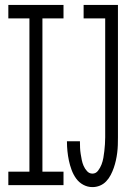

<svg xmlns="http://www.w3.org/2000/svg" viewBox="-20 -755 540 783"><path d="M14 0V-55H100V-680H14V-735H239V-680H153V-55H239V0ZM357 8Q337 8 319.5 -1.5Q302 -11 290.5 -27Q279 -43 272 -62Q265 -81 261 -100Q257 -119 255 -138.5Q253 -158 253 -178Q253 -178 253 -178.5Q253 -179 253 -179H306V-178Q306 -178 306 -178Q306 -178 306 -178Q306 -165 306.5 -152.5Q307 -140 309 -127.5Q311 -115 313.5 -102.5Q316 -90 321 -78.5Q326 -67 335 -57Q344 -47 357 -47Q371 -47 380 -59Q389 -71 394 -84Q399 -97 401.5 -111Q404 -125 405.5 -139Q407 -153 408 -167Q409 -181 409 -195V-680H321V-735H461V-195Q461 -179 460.5 -163.5Q460 -148 458 -132Q456 -116 452.5 -100.5Q449 -85 444 -70.5Q439 -56 431.5 -41.5Q424 -27 413 -15.5Q402 -4 387.5 2Q373 8 357 8Z"/></svg>

Font: Iosevka Term Light
Style: Regular
Weight: 300
Monospace: yes
Designer: Belleve Invis
Foundry: Belleve Invis
Version: Version 9.0.1; ttfautohint (v1.8.3)